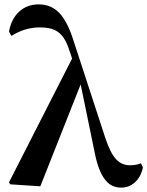

<svg xmlns="http://www.w3.org/2000/svg" viewBox="-20 -840 672 876"><path d="M533 16Q490 16 464 -15Q430 -52 412 -144L348 -455L164 10L27 1L21 -8L309 -573L292 -623Q273 -676 242 -696Q214 -715 162 -715Q93 -715 32 -676L21 -696Q32 -755 68 -787.5Q104 -820 156 -820Q211 -820 247.5 -784Q284 -748 311 -668L461 -209Q484 -140 511 -112Q536 -86 573 -86Q601 -86 623 -95L632 -76Q623 -33 596 -8.5Q569 16 533 16Z"/></svg>

Font: GenRyuMin TW B
Style: Regular
Weight: 700
Version: Version 1.501;PS 1;hotconv 16.6.51;makeotf.lib2.5.65220